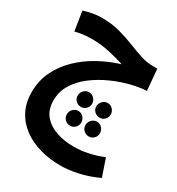

<svg xmlns="http://www.w3.org/2000/svg" viewBox="-207 -629 1061 1151"><g transform="rotate(30 323.5 -54.0)"><path d="M385 392Q310 392 244 373.5Q178 355 126.5 317.5Q75 280 46 224.5Q17 169 17 95Q17 17 48.5 -48.5Q80 -114 134 -166.5Q188 -219 257 -257Q326 -295 401 -318Q355 -333 295.5 -346.5Q236 -360 170 -360Q139 -360 109.5 -356Q80 -352 57 -346L36 -479Q64 -488 96 -494Q128 -500 160 -500Q227 -500 283.5 -485Q340 -470 388.5 -450.5Q437 -431 481 -416.5Q525 -402 567 -402H599L612 -255Q565 -253 504.5 -238Q444 -223 383 -195.5Q322 -168 270 -129Q218 -90 186.5 -39Q155 12 155 73Q155 138 189.5 178Q224 218 279 236Q334 254 397 254Q447 254 496.5 243.5Q546 233 598 212L639 332Q570 364 505 378Q440 392 385 392ZM317 26Q295 26 280.5 11.5Q266 -3 266 -24Q266 -44 280.5 -59.5Q295 -75 317 -75Q337 -75 351.5 -59.5Q366 -44 366 -24Q366 -3 351.5 11.5Q337 26 317 26ZM446 26Q425 26 410 11.5Q395 -3 395 -24Q395 -44 410 -59.5Q425 -75 446 -75Q466 -75 480.5 -59.5Q495 -44 495 -24Q495 -3 480.5 11.5Q466 26 446 26ZM317 156Q295 156 280.5 141.5Q266 127 266 106Q266 85 280.5 69.5Q295 54 317 54Q337 54 351.5 69.5Q366 85 366 106Q366 127 351.5 141.5Q337 156 317 156ZM446 156Q425 156 410 141.5Q395 127 395 106Q395 85 410 69.5Q425 54 446 54Q466 54 480.5 69.5Q495 85 495 106Q495 127 480.5 141.5Q466 156 446 156Z"/></g></svg>

Font: Noto Sans Arabic SemCond
Style: Bold
Weight: 700
Width: 4
Designer: Monotype Design Team, Nadine Chahine, Nizar Qandah and Khaled Hosny
Foundry: Monotype Imaging Inc.
Version: Version 2.012; ttfautohint (v1.8.4.7-5d5b)